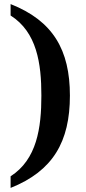

<svg xmlns="http://www.w3.org/2000/svg" viewBox="-20 -787 420 942"><path d="M32 135C240 52 323 -92 323 -318C323 -542 240 -685 32 -767V-711C161 -629 183 -476 183 -318C183 -159 161 -5 32 78Z"/></svg>

Font: Noto Serif Tamil SemiBold
Style: Regular
Weight: 600
Designer: Indian Type Foundry, Tom Grace, and the Monotype Design Team
Foundry: Monotype Imaging Inc.
Version: Version 2.004